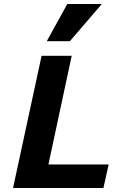

<svg xmlns="http://www.w3.org/2000/svg" viewBox="-20 -936 600 956"><path d="M45 0 187 -658H337L196 0ZM92 0 117 -117H521L495 0ZM213 -731 315 -916H487L328 -731Z"/></svg>

Font: Ysabeau Infant ExtraBold
Style: Italic
Weight: 800
Italic angle: -12°
Designer: Christian Thalmann (Catharsis Fonts)
Version: Version 2.001;gftools[0.9.30]; featfreeze: ss01,ss02,lnum